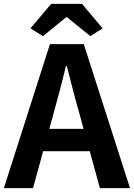

<svg xmlns="http://www.w3.org/2000/svg" viewBox="-24 -968 689 988"><path d="M252 -386C274 -463 296 -547 315 -628H320C341 -548 361 -463 384 -386L406 -305H230ZM-4 0H146L198 -190H438L490 0H645L407 -741H233ZM197 -782 316 -879H321L441 -782L504 -822L398 -948H239L133 -822Z"/></svg>

Font: Source Han Sans CN
Style: Bold
Weight: 700
Designer: Ryoko NISHIZUKA 西塚涼子 (kana, bopomofo & ideographs); Paul D. Hunt (Latin, Greek & Cyrillic); Sandoll Communications 산돌커뮤니
Foundry: Adobe
Version: Version 2.001;hotconv 1.0.107;makeotfexe 2.5.65593